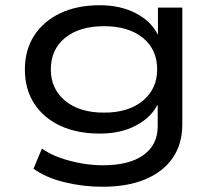

<svg xmlns="http://www.w3.org/2000/svg" viewBox="-20 -525 829 733"><path d="M371 188Q297 188 225.5 170.5Q154 153 108 119L140 42Q171 64 209.5 77.5Q248 91 290 98.5Q332 106 374 106Q473 106 527.5 67Q582 28 582 -42V-123H580Q556 -76 498.5 -45.5Q441 -15 361 -15Q275 -15 211 -44.5Q147 -74 111 -129Q75 -184 75 -260Q75 -335 111 -390Q147 -445 211 -475Q275 -505 361 -505Q440 -505 498.5 -474.5Q557 -444 583 -392V-496H676V-50Q676 24 640 77Q604 130 536 159Q468 188 371 188ZM377 -95Q471 -95 525.5 -140.5Q580 -186 580 -260Q580 -336 525.5 -380.5Q471 -425 377 -425Q283 -425 228.5 -380.5Q174 -336 174 -260Q174 -186 228.5 -140.5Q283 -95 377 -95Z"/></svg>

Font: Nunito Sans 7pt Expanded
Style: Regular
Weight: 400
Width: 7
Designer: Vernon Adams
Foundry: Vernon Adams
Version: Version 3.101;gftools[0.9.27]